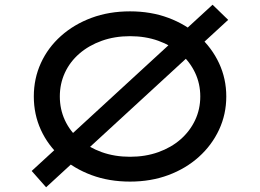

<svg xmlns="http://www.w3.org/2000/svg" viewBox="-20 -758 1098 812"><path d="M175 34 114 -35 879 -738 945 -674ZM530 10Q441 10 367 -17.5Q293 -45 238 -94Q183 -143 153 -208.5Q123 -274 123 -350Q123 -426 153 -491.5Q183 -557 238 -606Q293 -655 367 -682.5Q441 -710 530 -710Q618 -710 692 -682.5Q766 -655 821 -605.5Q876 -556 906.5 -490.5Q937 -425 937 -350Q937 -275 906.5 -209.5Q876 -144 821 -94.5Q766 -45 692 -17.5Q618 10 530 10ZM530 -95Q595 -95 649.5 -114.5Q704 -134 743.5 -168.5Q783 -203 805 -249.5Q827 -296 827 -350Q827 -404 805 -450.5Q783 -497 743.5 -531.5Q704 -566 649.5 -585.5Q595 -605 530 -605Q465 -605 410.5 -585.5Q356 -566 316 -531.5Q276 -497 254.5 -450.5Q233 -404 233 -350Q233 -296 254.5 -249.5Q276 -203 316 -168.5Q356 -134 410.5 -114.5Q465 -95 530 -95Z"/></svg>

Font: Lexend Tera
Style: Regular
Weight: 400
Designer: Bonnie Shaver-Troup, Thomas Jockin
Foundry: Lexend
Version: Version 1.007